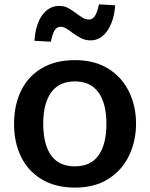

<svg xmlns="http://www.w3.org/2000/svg" viewBox="-20 -840 683 875"><path d="M44 0ZM44 -275Q44 -359 75 -424.5Q106 -490 168.5 -528Q231 -566 322 -566Q412 -566 474.5 -526.5Q537 -487 568.5 -421Q600 -355 600 -277Q600 -198 568.5 -131.5Q537 -65 474.5 -25Q412 15 322 15Q232 15 169 -23.5Q106 -62 75 -127.5Q44 -193 44 -275ZM465 -276Q465 -368 429 -418.5Q393 -469 321 -469Q249 -469 213 -418.5Q177 -368 177 -276Q177 -183 212.5 -132.5Q248 -82 321 -82Q394 -82 429.5 -132.5Q465 -183 465 -276ZM137 -654Q142 -729 172.5 -771Q203 -813 250 -813Q272 -813 289.5 -804Q307 -795 329 -778Q348 -764 360 -757.5Q372 -751 386 -751Q402 -751 412.5 -767Q423 -783 431 -820L505 -816Q500 -745 469.5 -700.5Q439 -656 393 -656Q369 -656 350.5 -665.5Q332 -675 308 -692Q291 -705 279.5 -711.5Q268 -718 256 -718Q239 -718 229 -702Q219 -686 212 -650Z"/></svg>

Font: MartelSansBold
Style: Bold
Weight: 700
Designer: Dan Reynolds and Mathieu Réguer
Foundry: Dan Reynolds and Mathieu Réguer
Version: Version 1.002; ttfautohint (v1.1) -l 5 -r 5 -G 72 -x 0 -D la